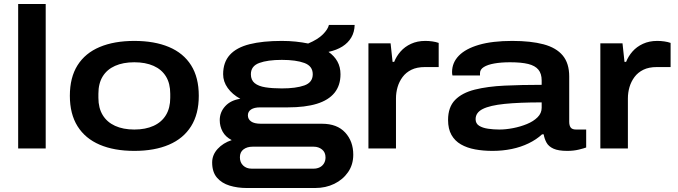

<svg xmlns="http://www.w3.org/2000/svg" viewBox="-20 -744 3395 962"><path d="M71 0V-724H209V0Z M653 12Q552 12 479.5 -19Q407 -50 368.5 -111.5Q330 -173 330 -264Q330 -356 368.5 -417Q407 -478 479.5 -508.5Q552 -539 653 -539Q754 -539 826.5 -508.5Q899 -478 937.5 -417Q976 -356 976 -264Q976 -173 937.5 -111.5Q899 -50 826.5 -19Q754 12 653 12ZM653 -95Q709 -95 749.5 -113.5Q790 -132 811.5 -167.5Q833 -203 833 -254V-274Q833 -326 811.5 -361Q790 -396 749.5 -414Q709 -432 653 -432Q597 -432 556.5 -414Q516 -396 494.5 -361Q473 -326 473 -274V-254Q473 -203 494.5 -167.5Q516 -132 556.5 -113.5Q597 -95 653 -95Z M1216 198Q1170 198 1130.5 186Q1091 174 1067 146Q1043 118 1043 70Q1043 32 1070.5 2Q1098 -28 1141 -42Q1110 -58 1095.5 -84.5Q1081 -111 1081 -142Q1081 -182 1108.5 -212Q1136 -242 1184 -249Q1144 -271 1121 -303Q1098 -335 1098 -372Q1098 -432 1131.5 -469Q1165 -506 1230.5 -522.5Q1296 -539 1392 -539Q1429 -539 1462 -535.5Q1495 -532 1524 -526Q1572 -546 1597.5 -571.5Q1623 -597 1628 -619H1757Q1756 -583 1740 -556Q1724 -529 1695.5 -511Q1667 -493 1626 -484Q1655 -464 1670.5 -436Q1686 -408 1686 -372Q1686 -316 1656 -279Q1626 -242 1567.5 -224Q1509 -206 1422 -206H1283Q1254 -206 1238 -195.5Q1222 -185 1222 -166Q1222 -147 1238 -135.5Q1254 -124 1288 -124H1593Q1669 -124 1709.5 -80Q1750 -36 1750 31Q1750 81 1724 118.5Q1698 156 1655 177Q1612 198 1559 198ZM1240 101H1552Q1568 101 1581.5 94.5Q1595 88 1603 75Q1611 62 1611 45Q1611 19 1593.5 5Q1576 -9 1552 -9H1245Q1218 -9 1200 4.5Q1182 18 1182 44Q1182 70 1198.5 85.5Q1215 101 1240 101ZM1392 -301Q1463 -301 1505 -316Q1547 -331 1547 -372Q1547 -413 1505 -428.5Q1463 -444 1392 -444Q1321 -444 1279 -428.5Q1237 -413 1237 -372Q1237 -343 1256 -327.5Q1275 -312 1310 -306.5Q1345 -301 1392 -301Z M1826 0V-527H1937L1947 -434H1955Q1966 -462 1987 -486Q2008 -510 2039.5 -524.5Q2071 -539 2111 -539Q2129 -539 2146.5 -536.5Q2164 -534 2178 -529V-408H2109Q2069 -408 2041.5 -394.5Q2014 -381 1997 -358Q1980 -335 1972 -307.5Q1964 -280 1964 -251V0Z M2448 12Q2401 12 2360.5 4.5Q2320 -3 2289.5 -20.5Q2259 -38 2242 -68Q2225 -98 2225 -143Q2225 -207 2260 -243Q2295 -279 2359 -295Q2423 -311 2508.5 -315Q2594 -319 2694 -319V-341Q2694 -375 2677.5 -395Q2661 -415 2626.5 -423.5Q2592 -432 2536 -432Q2491 -432 2457 -426Q2423 -420 2404 -408Q2385 -396 2385 -378V-366H2247Q2246 -370 2245.5 -374Q2245 -378 2245 -383Q2245 -430 2279 -465Q2313 -500 2380 -519.5Q2447 -539 2547 -539Q2640 -539 2703.5 -522Q2767 -505 2799.5 -466Q2832 -427 2832 -361V-134Q2832 -115 2839.5 -105Q2847 -95 2866 -95H2917V-5Q2907 -1 2880.5 5.5Q2854 12 2822 12Q2778 12 2753.5 1Q2729 -10 2718.5 -29Q2708 -48 2704 -71H2696Q2668 -45 2629 -26Q2590 -7 2544 2.5Q2498 12 2448 12ZM2482 -95Q2514 -95 2550.5 -102Q2587 -109 2620 -122.5Q2653 -136 2673.5 -156.5Q2694 -177 2694 -204V-231Q2582 -231 2508.5 -223.5Q2435 -216 2399 -198Q2363 -180 2363 -147Q2363 -125 2380.5 -114Q2398 -103 2425.5 -99Q2453 -95 2482 -95Z M2988 0V-527H3099L3109 -434H3117Q3128 -462 3149 -486Q3170 -510 3201.5 -524.5Q3233 -539 3273 -539Q3291 -539 3308.5 -536.5Q3326 -534 3340 -529V-408H3271Q3231 -408 3203.5 -394.5Q3176 -381 3159 -358Q3142 -335 3134 -307.5Q3126 -280 3126 -251V0Z"/></svg>

Font: Archivo SemiBold Expanded SemiBold
Style: Regular
Weight: 600
Width: 7
Version: Version 2.001